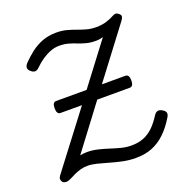

<svg xmlns="http://www.w3.org/2000/svg" viewBox="-155 -1040 1180 1204"><g transform="rotate(-20 435.0 -438.0)"><path d="M549 17Q505 17 462.5 8Q420 -1 381 -12.5Q342 -24 307.5 -32.5Q273 -41 245 -41Q222 -41 200 -35Q178 -29 158.5 -20Q139 -11 124 -3Q99 10 85 8.5Q71 7 64 0Q56 -11 55.5 -21Q55 -31 70 -50L344 -410H201Q176 -410 176 -450Q176 -470 182 -480Q188 -490 201 -490H404L613 -766Q602 -763 589.5 -761Q577 -759 565 -759Q529 -759 501 -766.5Q473 -774 448 -784Q423 -794 396.5 -801.5Q370 -809 335 -809Q307 -809 278 -798Q249 -787 221 -768Q193 -749 167 -723Q155 -711 141.5 -710Q128 -709 112 -724Q99 -735 99 -748Q99 -761 112 -776Q142 -807 176 -833.5Q210 -860 252 -876.5Q294 -893 347 -893Q386 -893 417 -884.5Q448 -876 476 -865.5Q504 -855 533 -847Q562 -839 597 -839Q634 -839 665 -848.5Q696 -858 720 -872Q729 -877 738 -877Q747 -877 756 -869Q770 -859 769.5 -848.5Q769 -838 758 -823L506 -490H663Q688 -490 688 -450Q688 -431 682 -420.5Q676 -410 663 -410H446L226 -118Q237 -120 248 -121.5Q259 -123 271 -123Q308 -123 343.5 -114.5Q379 -106 413 -95Q447 -84 481 -75Q515 -66 550 -66Q596 -66 631.5 -80Q667 -94 696.5 -122.5Q726 -151 753 -194Q763 -209 775 -213Q787 -217 803 -209Q824 -198 828 -185.5Q832 -173 822 -156Q788 -99 748 -60.5Q708 -22 660 -2.5Q612 17 549 17Z"/></g></svg>

Font: Playwrite AT
Style: Regular
Weight: 400
Designer: Veronika Burian, José Scaglione
Foundry: TypeTogether
Version: Version 1.002